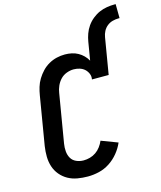

<svg xmlns="http://www.w3.org/2000/svg" viewBox="-138 -1057 976 1164"><g transform="rotate(-15 350.5 -475.0)"><path d="M268 8Q235 8 203 2.5Q171 -3 144 -18Q117 -33 97 -57Q77 -81 67.5 -110.5Q58 -140 57.5 -172.5Q57 -205 62 -238L113 -543Q117 -568 124.5 -593Q132 -618 146 -641Q160 -664 179 -684Q198 -704 222 -717.5Q246 -731 271.5 -737Q297 -743 323 -743Q345 -743 366 -738.5Q387 -734 405 -724Q423 -714 437.5 -699.5Q452 -685 462 -667L481 -781Q485 -805 493.5 -829Q502 -853 517 -874.5Q532 -896 553 -913Q574 -930 597 -940Q620 -950 644.5 -954Q669 -958 694 -958H700L701 -870H694Q676 -870 657 -865Q638 -860 622.5 -847.5Q607 -835 598 -817.5Q589 -800 586 -781L548 -554H443Q447 -573 439.5 -590.5Q432 -608 419 -619.5Q406 -631 388 -636.5Q370 -642 351 -642Q329 -642 306.5 -633.5Q284 -625 268 -608Q252 -591 242.5 -569.5Q233 -548 230 -526L179 -222Q175 -198 177 -174Q179 -150 190 -131Q201 -112 222.5 -102.5Q244 -93 268 -93Q288 -93 308 -98.5Q328 -104 345.5 -116Q363 -128 376 -145.5Q389 -163 397 -182L500 -143Q486 -110 461.5 -80Q437 -50 405.5 -29.5Q374 -9 338.5 -0.5Q303 8 268 8Z"/></g></svg>

Font: Iosevka Etoile
Style: Bold Italic
Weight: 700
Italic angle: -9°
Designer: Belleve Invis
Foundry: Belleve Invis
Version: Version 28.1.0; ttfautohint (v1.8.4)